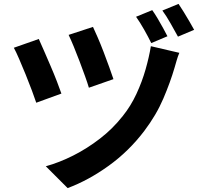

<svg xmlns="http://www.w3.org/2000/svg" viewBox="-20 -888 1040 985"><path d="M457 -750Q466 -731 481 -696.5Q496 -662 511.5 -621.5Q527 -581 540.5 -543.5Q554 -506 562 -482L436 -438Q429 -462 416 -498Q403 -534 388 -574Q373 -614 358 -650Q343 -686 332 -709ZM754 -651 900 -617Q892 -598 886 -577Q880 -556 875 -539Q854 -467 818 -382.5Q782 -298 720 -216Q641 -112 537.5 -37.5Q434 37 327 77L215 -35Q284 -54 355.5 -90Q427 -126 493 -177Q559 -228 610 -293Q651 -344 680 -406.5Q709 -469 727 -532.5Q745 -596 754 -651ZM179 -688Q190 -664 206 -627Q222 -590 239.5 -549.5Q257 -509 271.5 -471.5Q286 -434 295 -408L166 -361Q158 -385 143.5 -424Q129 -463 111.5 -506Q94 -549 78 -586Q62 -623 51 -643ZM761 -836Q774 -818 788.5 -793.5Q803 -769 816.5 -744.5Q830 -720 839 -702L756 -667Q741 -698 719.5 -736Q698 -774 678 -802ZM896 -868Q908 -850 923 -826Q938 -802 952 -777.5Q966 -753 976 -735L893 -700Q876 -731 854.5 -769Q833 -807 813 -834Z"/></svg>

Font: Noto IKEA Simplified Chinese
Style: Bold
Weight: 700
Designer: Monotype Design Team
Foundry: Monotype Imaging Inc.
Version: Version 1.100